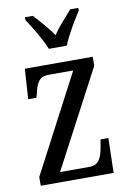

<svg xmlns="http://www.w3.org/2000/svg" viewBox="-87 -819 581 872"><g transform="rotate(-10 204.0 -383.0)"><path d="M173 -606H256C273 -651 312 -715 337 -753V-766H300C272 -733 238 -699 214 -661C190 -699 156 -733 128 -766H91V-753C116 -715 156 -651 173 -606ZM29 0H365L369 -160H333L328 -132C319 -75 304 -46 262 -46H126L363 -495V-536H50L41 -397H79L83 -411C95 -463 106 -490 152 -490H265L29 -40Z"/></g></svg>

Font: Noto Serif Sinhala ExtraCondensed
Style: Regular
Weight: 400
Width: 2
Designer: Jelle Bosma - Monotype Design Team
Foundry: Monotype Imaging Inc.
Version: Version 2.007